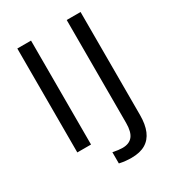

<svg xmlns="http://www.w3.org/2000/svg" viewBox="-210 -823 1021 1128"><g transform="rotate(-30 300.5 -259.0)"><path d="M86 0V-705H179V0ZM346 187Q329 187 308 185Q287 183 265 178V102Q284 106 301 108Q318 110 330 110Q376 110 398.5 82Q421 54 421 -7V-705H515V-6Q515 57 497 100Q479 143 442 165Q405 187 346 187Z"/></g></svg>

Font: Mulish ExtraLight Medium
Style: Regular
Weight: 500
Version: Version 3.603